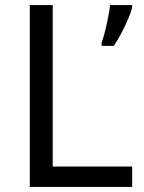

<svg xmlns="http://www.w3.org/2000/svg" viewBox="-20 -734 564 754"><path d="M97 0V-714H187V-80H499V0ZM499 -705Q495 -687 483.5 -660Q472 -633 457 -604.5Q442 -576 427 -554H379V-566Q386 -585 392.5 -611.5Q399 -638 404.5 -665.5Q410 -693 412 -714H499Z"/></svg>

Font: Noto Sans Ogham
Style: Regular
Weight: 400
Designer: Monotype Design Team
Foundry: Monotype Imaging Inc.
Version: Version 2.001; ttfautohint (v1.8.4.7-5d5b)